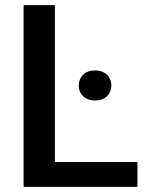

<svg xmlns="http://www.w3.org/2000/svg" viewBox="-20 -731 580 751"><path d="M194.8 -97.2V-710.9H72.3V0H517.6V-97.2ZM288.1 -396.5C288.1 -362.8 312 -337.9 351.6 -337.9C391.1 -337.9 415.5 -362.8 415.5 -396.5C415.5 -430.2 391.1 -455.6 351.6 -455.6C312 -455.6 288.1 -430.2 288.1 -396.5Z"/></svg>

Font: Vazirmatn Medium
Style: Regular
Weight: 500
Designer: Saber Rastikerdar
Foundry: Saber Rastikerdar
Version: Version 33.003